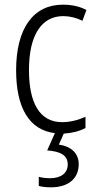

<svg xmlns="http://www.w3.org/2000/svg" viewBox="-20 -562 414 822"><path d="M317 141C317 95 286 65 232 57L253 10C287 8 320 0 346 -14V-62C315 -48 281 -39 246 -39C148 -39 104 -124 104 -262C104 -412 158 -493 251 -493C278 -493 307 -486 333 -473L350 -519C323 -534 289 -542 249 -542C123 -542 49 -441 49 -261C49 -101 105 -5 215 8L182 82C236 86 270 101 270 142C270 180 240 201 194 201C177 201 160 199 146 195V234C160 238 179 240 198 240C272 240 317 203 317 141Z"/></svg>

Font: Noto Sans Kannada Condensed Light
Style: Regular
Weight: 300
Width: 3
Designer: Jelle Bosma - Monotype Design Team
Foundry: Monotype Imaging Inc.
Version: Version 2.005